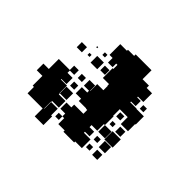

<svg xmlns="http://www.w3.org/2000/svg" viewBox="-89 -837 530 530"><g transform="rotate(45 175.5 -572.0)"><path d="M224 -439H182V-444H157V-467H150V-478H131V-502H150V-513H186V-528H181V-529H152V-538H131V-562H152V-569H132V-591H154V-571H155V-598H179V-615H178V-621H154V-659H157V-675H152V-661H134V-679H148H122V-721H148V-725H172V-731H234V-696H259V-687H280V-653H259V-650H273V-630H255V-627H280V-626H309V-594H307V-566H279V-593H248V-567H250V-533H225H246V-507H224V-499H242V-481H224V-477H250V-443H224ZM118 -665H108V-675H118ZM85 -668H81V-672H85ZM126 -627H100V-653H126ZM63 -630H43V-650H63ZM152 -631H134V-649H152ZM300 -633H286V-647H300ZM87 -636H79V-644H87ZM130 -413H96V-444H69H37V-469H32V-507H10V-533H31V-572H74V-589H92V-571H75V-562H95V-538H75V-536H99V-507H100V-533H126V-507H100V-503H126V-477H100V-473H126V-447H130ZM271 -572H255V-588H271ZM121 -572H105V-588H121ZM303 -540H283V-560H303ZM121 -542H105V-558H121ZM269 -544H257V-556H269ZM309 -504H277V-536H309ZM276 -507H250V-533H276ZM220 -511V-528V-511ZM305 -478H281V-502H305ZM270 -483H256V-497H270ZM100 -447V-473H99V-447ZM303 -450H283V-470H303ZM270 -453H256V-467H270ZM150 -453H136V-467H150Z"/></g></svg>

Font: Rubik Storm
Style: Regular
Weight: 400
Designer: Hubert and Fischer, NaN
Foundry: Hubert and Fischer, NaN
Version: Version 2.201